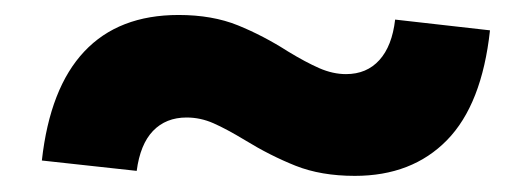

<svg xmlns="http://www.w3.org/2000/svg" viewBox="-20 -488 692 250"><path d="M494.5 -462.5 618 -448.5Q607.5 -352 562 -305.5Q516.5 -259 442 -259Q398 -259 364.8 -272.2Q331.5 -285.5 299 -305.5Q275 -320 258 -327.5Q241 -335 223 -335Q196 -335 179.2 -317.5Q162.5 -300 158 -265.5L34.5 -279Q45 -373.5 89.8 -421Q134.5 -468.5 212.5 -468.5Q256.5 -468.5 289.8 -455Q323 -441.5 355 -421Q378 -407 395.8 -399.2Q413.5 -391.5 430.5 -391.5Q457.5 -391.5 474 -409.8Q490.5 -428 494.5 -462.5Z"/></svg>

Font: Hepta Slab
Style: Bold
Weight: 700
Designer: Michael LaGattuta
Foundry: Michael LaGattuta
Version: Version 1.100